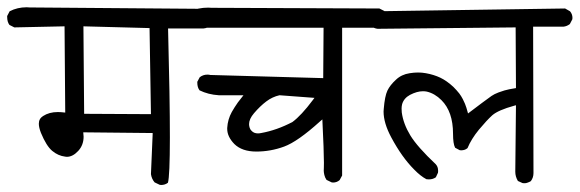

<svg xmlns="http://www.w3.org/2000/svg" viewBox="-21 -575 1618 536"><path d="M428.7 -58.6Q439.9 -58.6 447.8 -64.9Q458.5 -101.1 448.2 -495.6H547.4Q558.1 -496.6 567.4 -502.9L574.2 -517.1Q574.7 -519.5 574.7 -521.5Q574.7 -533.7 567.9 -541.5L552.2 -550.3L61.5 -554.2Q57.6 -554.7 53.7 -554.7Q27.3 -554.7 5.9 -543.5L-1 -530.3Q-1 -528.8 -1 -527.8Q-1 -513.7 5.4 -505.4L19 -498.5L159.2 -501.5L161.1 -260.7Q148.4 -262.2 140.6 -262.2Q116.2 -262.2 99.1 -251Q87.4 -243.7 87.4 -229.5Q87.4 -219.2 93.3 -204.1Q108.4 -167.5 124.8 -153.8Q141.1 -140.1 161.1 -137.7Q163.1 -137.2 165.5 -137.2Q182.1 -137.2 197.3 -153.6Q212.4 -169.9 212.4 -193.4Q212.4 -196.8 211.4 -205.6L405.3 -203.6L400.4 -88.9Q402.3 -75.7 410.6 -65.9L424.8 -59.1Q426.8 -58.6 428.7 -58.6ZM400.4 -256.3 213.9 -257.3 211.9 -501.5 396.5 -496.6Z M908.7 -65.4Q919.4 -65.4 927.2 -72.3L934.1 -85V-497.6H1030.8Q1042 -499.5 1051.3 -505.9L1058.1 -520Q1058.6 -522 1058.6 -523.9Q1058.6 -535.2 1051.8 -544.4L1038.1 -551.3L569.3 -553.2Q564.9 -553.7 560.5 -553.7Q531.2 -553.7 507.3 -542.5L500.5 -530.3Q500.5 -529.3 500.5 -528.3Q500.5 -514.6 508.8 -504.4L522.5 -497.6H882.3L881.3 -356.9L566.4 -365.7Q562 -366.7 558.1 -366.7Q545.9 -366.7 536.6 -359.4L529.8 -346.7Q529.8 -345.2 529.8 -344.2Q529.8 -331.1 536.1 -322.8Q560.1 -311 589.8 -309.1H658.7Q647.9 -295.4 643.1 -289.1Q633.8 -275.9 626 -262.2Q614.7 -241.7 613.3 -217.8Q613.3 -216.8 613.3 -215.3Q613.3 -193.4 633.3 -172.9Q654.8 -151.9 694.6 -151.9Q734.4 -151.9 772.2 -165.8Q810.1 -179.7 872.1 -235.8L878.9 -241.7Q883.3 -152.3 883.3 -120.6Q883.3 -110.8 883.1 -106.9Q882.8 -103 882.8 -98.4Q882.8 -93.8 884.5 -86.4Q886.2 -79.1 890.6 -72.8L904.8 -65.9Q906.7 -65.4 908.7 -65.4ZM699.2 -202.6Q688 -202.6 681.6 -209.5Q677.7 -212.9 676 -218.3Q674.3 -223.6 674.3 -228.5Q674.3 -242.7 688 -258.8Q705.1 -278.8 722.2 -291.7Q739.3 -304.7 759.3 -309.1L856.9 -301.8L852.1 -295.4Q820.3 -252.9 795.4 -234.4Q751.5 -211.4 708 -203.6Q703.1 -202.6 699.2 -202.6Z M1437.5 -64Q1439.9 -63.5 1441.4 -63.5Q1442.9 -63.5 1444.3 -63.5Q1445.8 -63.5 1448.2 -64Q1450.7 -64.5 1452.6 -65.4Q1457 -66.9 1460.9 -69.3Q1468.3 -79.1 1468.3 -91.8L1467.3 -500.5H1551.8Q1561.5 -501.5 1569.8 -507.8L1576.7 -521Q1577.1 -522.9 1577.1 -524.9Q1577.1 -535.6 1570.3 -543.5L1556.6 -551.3L1028.3 -543.5L1016.1 -537.6L1010.3 -524.4Q1009.8 -522 1009.8 -519.5Q1009.8 -508.8 1015.6 -502Q1023.4 -495.6 1033.2 -494.6L1418.5 -498.5L1419.4 -329.1Q1397.9 -325.7 1387.2 -322.5Q1376.5 -319.3 1370.6 -316.9Q1358.9 -312.5 1351.1 -307.1Q1330.6 -292.5 1285.6 -258.3Q1280.8 -276.4 1277.1 -285.2Q1273.4 -293.9 1271 -298.3Q1268.6 -302.7 1266.4 -306.4Q1264.2 -310.1 1261.2 -314Q1253.9 -323.2 1244.6 -332.5Q1226.1 -349.6 1208 -358.2Q1189.9 -366.7 1168 -370.6Q1157.2 -372.6 1146 -372.6Q1134.8 -372.6 1122.6 -370.6Q1099.6 -367.2 1084 -352.1Q1067.9 -337.4 1060.5 -322Q1053.2 -306.6 1050.3 -271Q1049.8 -267.6 1049.8 -263.7Q1049.8 -231.4 1071.3 -191.4Q1101.1 -135.7 1135.3 -101.6Q1152.8 -83.5 1169.4 -74.7Q1172.9 -74.2 1176.3 -74.2Q1187.5 -74.2 1195.8 -80.1L1201.7 -92.8Q1202.1 -95.7 1202.1 -97.2Q1202.1 -98.6 1201.9 -100.8Q1201.7 -103 1201.2 -106Q1199.7 -111.8 1195.8 -116.2Q1144 -165 1124.5 -197Q1105 -229 1100.6 -261.2Q1100.1 -266.1 1100.1 -272Q1100.1 -277.8 1101.6 -284.2Q1106.4 -300.8 1123.5 -310.1Q1143.1 -320.3 1159.7 -320.3Q1165 -320.3 1170.4 -319.3Q1192.9 -314 1211.4 -295.4Q1243.7 -263.2 1243.7 -201.7Q1243.7 -173.8 1249.5 -162.6L1262.2 -155.8Q1264.2 -155.3 1266.4 -155.3Q1268.6 -155.3 1271.5 -155.8Q1278.3 -156.7 1284.2 -161.6Q1294.4 -186.5 1315.9 -212.9Q1337.9 -239.3 1353.5 -253.4Q1370.1 -267.6 1414.1 -279.8L1419.4 -281.2L1417.5 -95.7Q1417.5 -82 1424.8 -69.8Z"/></svg>

Font: Bakudai
Style: Light
Weight: 300
Version: Version 1.48